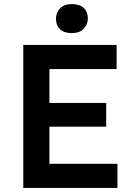

<svg xmlns="http://www.w3.org/2000/svg" viewBox="-20 -920 664 940"><path d="M94 0V-700H551V-582H222V-416H500V-300H222V-118H555V0ZM332 -758Q293 -758 273.5 -777Q254 -796 254 -829Q254 -857 273.5 -878.5Q293 -900 332 -900Q370 -900 390 -881Q410 -862 410 -829Q410 -801 390 -779.5Q370 -758 332 -758Z"/></svg>

Font: Readex Pro Medium
Style: Regular
Weight: 500
Designer: Bonnie Shaver-Troup, Thomas Jockin
Foundry: Lexend
Version: Version 1.204; ttfautohint (v1.8.4.7-5d5b)